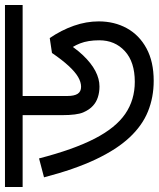

<svg xmlns="http://www.w3.org/2000/svg" viewBox="37 -709 638 772"><g transform="rotate(-90 356.0 -323.0)"><path d="M722 -622V-551H356V-372Q356 -343 365 -329.5Q374 -316 393 -316Q412 -316 432.5 -328Q453 -340 477 -366Q501 -392 529 -433L589 -442Q621 -395 638.5 -345Q656 -295 656 -245Q656 -182 628.5 -132Q601 -82 547.5 -53Q494 -24 417 -24Q351 -24 294 -47Q237 -70 189 -121.5Q141 -173 101 -257.5Q61 -342 29 -465L105 -485Q141 -346 184.5 -261.5Q228 -177 284 -138.5Q340 -100 413 -100Q493 -100 536.5 -140Q580 -180 580 -243Q580 -288 567.5 -320Q555 -352 535 -373L581 -392Q551 -341 519.5 -308Q488 -275 456.5 -258.5Q425 -242 394 -242Q371 -242 351 -248.5Q331 -255 317 -268Q301 -282 290 -307.5Q279 -333 279 -393V-551H-10V-622Z"/></g></svg>

Font: bangla15
Style: Regular
Weight: 400
Designer: Jelle Bosma - Monotype Design Team
Foundry: Monotype Imaging Inc.
Version: Version 2.006